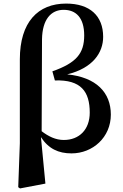

<svg xmlns="http://www.w3.org/2000/svg" viewBox="-20 -839 687 1074"><path d="M82 208 92 215 234 188 209 -72C251 -7 307 19 380 19C499 19 600 -71 600 -198C600 -322 518 -407 356 -423C499 -458 557 -544 557 -633C557 -750 483 -819 350 -819C192 -819 91 -715 91 -507V-38ZM213 -104 215 -620C217 -730 265 -784 336 -784C405 -784 451 -740 451 -641C451 -540 407 -487 273 -440L287 -389C433 -394 482 -327 482 -209C482 -114 423 -56 337 -56C291 -56 251 -76 213 -105Z"/></svg>

Font: Noto Serif CJK KR
Style: Bold
Weight: 700
Designer: Ryoko NISHIZUKA 西塚涼子 (kana & ideographs); Frank Grießhammer (Latin, Greek & Cyrillic); Wenlong ZHANG 张文龙 (bopomofo); San
Foundry: Adobe
Version: Version 2.001;hotconv 1.1.0;makeotfexe 2.6.0